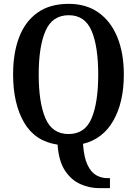

<svg xmlns="http://www.w3.org/2000/svg" viewBox="-20 -745 711 997"><path d="M495 232Q445 232 397.5 211Q350 190 317.5 141Q285 92 279 6Q162 -11 105 -109Q48 -207 48 -359Q48 -470 79.5 -552Q111 -634 175 -679.5Q239 -725 337 -725Q428 -725 492 -679.5Q556 -634 589.5 -551.5Q623 -469 623 -358Q623 -214 568.5 -118.5Q514 -23 411 2Q416 73 434.5 111.5Q453 150 480 165Q507 180 537 180H551V232ZM336 -49Q421 -49 455.5 -130.5Q490 -212 490 -358Q490 -504 455.5 -585Q421 -666 337 -666Q252 -666 216.5 -585Q181 -504 181 -358Q181 -212 216 -130.5Q251 -49 336 -49Z"/></svg>

Font: Noto Serif Hebrew Condensed SemiBold
Style: Regular
Weight: 600
Width: 3
Designer: Monotype Design Team
Foundry: Monotype Imaging Inc.
Version: Version 2.004; ttfautohint (v1.8.4.7-5d5b)